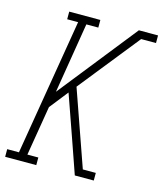

<svg xmlns="http://www.w3.org/2000/svg" viewBox="-112 -818 766 900"><g transform="rotate(15 270.5 -367.5)"><path d="M-2 0V-37H55L165 -698H112V-735H263V-698H205L149 -356L450 -735H543V-698H471L236 -404L365 -37H428V0H336L277 -169L207 -368L136 -278L96 -37H149V0Z"/></g></svg>

Font: Iosevka Slab Extralight
Style: Italic
Weight: 200
Italic angle: -9°
Monospace: yes
Designer: Belleve Invis
Foundry: Belleve Invis
Version: Version 11.1.1; ttfautohint (v1.8.3)